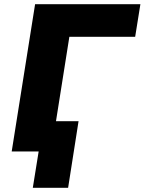

<svg xmlns="http://www.w3.org/2000/svg" viewBox="-20 -725 692 919"><path d="M137 174 165 0H52L75 -145H356L306 174ZM36 0 148 -705H652L627 -549H312L225 0Z"/></svg>

Font: Nunito Sans 9pt Black
Style: Italic
Weight: 900
Italic angle: -9°
Version: Version 3.101;gftools[0.9.27]